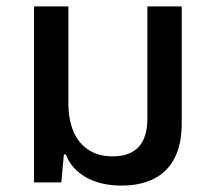

<svg xmlns="http://www.w3.org/2000/svg" viewBox="-20 -568 663 598"><path d="M359 10Q293 10 247.5 -16Q202 -42 185 -87H179L171 0H86V-548H193V-247Q193 -195 209 -158Q225 -121 256 -101Q287 -81 331 -81Q385 -81 412 -110.5Q439 -140 439 -198V-548H546V-184Q546 -119 524 -76Q502 -33 460 -11.5Q418 10 359 10Z"/></svg>

Font: Noto Sans Thai Medium
Style: Regular
Weight: 500
Designer: Monotype Design Team
Foundry: Monotype Imaging Inc.
Version: Version 2.001